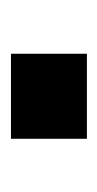

<svg xmlns="http://www.w3.org/2000/svg" viewBox="68 -512 182 359"><g transform="rotate(-90 159.5 -332.0)"><path d="M80 -261V-403H239V-261Z"/></g></svg>

Font: Cairo Play ExtraBold
Style: Regular
Weight: 800
Version: Version 3.119